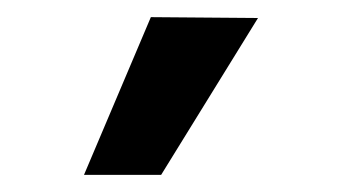

<svg xmlns="http://www.w3.org/2000/svg" viewBox="-20 -893 405 224"><path d="M168 -689H78L156 -873L281 -872Z"/></svg>

Font: Kdam Thmor Pro
Style: Regular
Weight: 400
Designer: Sovichet Tep, Longdey Hak
Foundry: Anagata Design
Version: Version 1.003; ttfautohint (v1.8.4.7-5d5b)